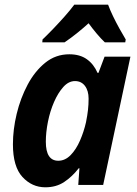

<svg xmlns="http://www.w3.org/2000/svg" viewBox="-20 -787 583 817"><path d="M173 10Q116 10 75.5 -34Q35 -78 35 -173Q35 -236 51 -302.5Q67 -369 97.5 -426.5Q128 -484 172.5 -520Q217 -556 275 -556Q320 -556 349.5 -535Q379 -514 395 -477H399L425 -546H535L419 0H313L318 -71H315Q287 -35 253 -12.5Q219 10 173 10ZM228 -103Q257 -103 280.5 -127Q304 -151 320.5 -189Q337 -227 346 -267Q352 -297 354.5 -320Q357 -343 357 -367Q357 -401 341.5 -421.5Q326 -442 299 -442Q272 -442 249.5 -417Q227 -392 210 -353Q193 -314 184 -269Q175 -224 175 -184Q175 -103 228 -103ZM161 -619Q182 -639 206.5 -664.5Q231 -690 255 -717Q279 -744 296 -767H440Q448 -745 461 -718Q474 -691 488.5 -665Q503 -639 515 -619L513 -607H426Q410 -622 391.5 -644Q373 -666 357 -688Q305 -641 255 -607H160Z"/></svg>

Font: Noto Sans SemiCondensed
Style: Bold Italic
Weight: 700
Width: 4
Italic angle: -12°
Designer: Monotype Design Team
Foundry: Monotype Imaging Inc.
Version: Version 2.013; ttfautohint (v1.8.4.7-5d5b)